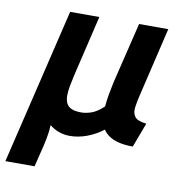

<svg xmlns="http://www.w3.org/2000/svg" viewBox="-99 -598 803 842"><g transform="rotate(10 303.0 -177.0)"><path d="M-20 170 146 -524H276L212 -254Q206 -228 201.5 -204Q197 -180 197 -160.5Q197 -141 203.5 -127Q210 -113 226 -105.5Q242 -98 271 -98Q291 -98 315.5 -106.5Q340 -115 369 -142Q371 -168 376 -196Q381 -224 387 -252L453 -524H583L511 -220Q503 -188 499.5 -161.5Q496 -135 508.5 -119Q521 -103 560 -99L519 10Q483 10 456.5 3.5Q430 -3 412.5 -15Q395 -27 386 -42Q352 -16 314 -2Q276 12 239 12Q212 12 189 3.5Q166 -5 148 -20Q147 1 144 21Q141 41 134 72L110 170Z"/></g></svg>

Font: Ubuntu Sans
Style: Bold Italic
Weight: 700
Italic angle: -13.5°
Designer: Dalton Maag Ltd
Foundry: Dalton Maag Ltd
Version: Version 1.006